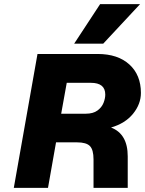

<svg xmlns="http://www.w3.org/2000/svg" viewBox="-20 -912 704 932"><path d="M660 -892 481 -700H340L466 -892ZM354 -221H252L213 0H47L162 -650H454Q552 -650 608 -599Q664 -548 664 -461Q664 -407 626 -360Q588 -313 519 -293Q600 -262 600 -153V0H434V-138Q434 -185 416.5 -203Q399 -221 354 -221ZM421 -510H304L277 -360H396Q432 -360 453 -375.5Q474 -391 482.5 -412.5Q491 -434 491 -453Q491 -510 421 -510Z"/></svg>

Font: Overused Grotesk ExtraBold
Style: Italic
Weight: 800
Italic angle: -10°
Version: Version 0.003